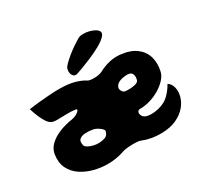

<svg xmlns="http://www.w3.org/2000/svg" viewBox="-169 -1040 1340 1278"><g transform="rotate(-30 501.5 -401.0)"><path d="M567 -809Q581 -817 604 -817.5Q627 -818 651 -812Q675 -806 693.5 -795Q712 -784 716.5 -769.5Q721 -755 704 -737Q683 -715 645 -694Q607 -673 565 -655Q523 -637 489.5 -624.5Q456 -612 443 -608Q418 -599 405 -619.5Q392 -640 400 -669Q403 -681 420.5 -698.5Q438 -716 462.5 -736.5Q487 -757 515 -776Q543 -795 567 -809ZM927 -249Q952 -232 959.5 -200.5Q967 -169 957.5 -132.5Q948 -96 920 -62.5Q892 -29 844.5 -7Q797 15 730 16Q653 18 584 -10Q573 -15 545 -16Q517 -17 489 -14.5Q461 -12 447 -7Q417 4 383.5 9.5Q350 15 317 15Q265 15 213 1.5Q161 -12 119 -40Q77 -68 55 -112Q33 -156 42 -217Q48 -257 79 -286.5Q110 -316 157 -335Q204 -354 258 -362Q278 -365 295.5 -375Q313 -385 319 -395Q325 -405 308 -407Q278 -411 242 -410Q206 -409 176 -408.5Q146 -408 131 -415Q113 -423 98 -446.5Q83 -470 72 -496.5Q61 -523 55 -542Q49 -561 49 -561Q49 -561 71 -564Q93 -567 128.5 -570.5Q164 -574 205.5 -577Q247 -580 285 -580Q353 -580 400 -567Q447 -554 477 -534Q487 -528 509 -526.5Q531 -525 553 -528.5Q575 -532 586 -538Q624 -559 666 -569Q708 -579 748 -575Q827 -567 870.5 -533Q914 -499 927.5 -449.5Q941 -400 928 -343Q922 -315 898 -288.5Q874 -262 839.5 -241Q805 -220 765.5 -208Q726 -196 688 -196Q669 -196 665 -182Q661 -168 671 -152Q681 -136 704 -131Q731 -126 760.5 -129.5Q790 -133 816 -143Q842 -153 856 -164Q875 -178 894.5 -201.5Q914 -225 927 -249ZM721 -436Q655 -433 636 -402Q625 -384 634.5 -366.5Q644 -349 658 -347Q693 -343 726 -349Q759 -355 763 -372Q771 -400 761.5 -418.5Q752 -437 721 -436ZM413 -181Q415 -190 404 -201Q393 -212 377 -221.5Q361 -231 348 -233Q318 -239 288.5 -237.5Q259 -236 243 -221.5Q227 -207 237 -173Q240 -164 256 -155Q272 -146 294.5 -140.5Q317 -135 338 -136Q370 -138 388 -146.5Q406 -155 413 -181Z"/></g></svg>

Font: Potta One
Style: Regular
Weight: 400
Designer: 108,108go
Foundry: Font Zone 108
Version: Version 1.000